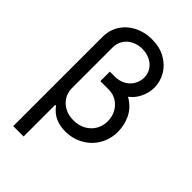

<svg xmlns="http://www.w3.org/2000/svg" viewBox="-270 -810 1102 1102"><g transform="rotate(45 281.0 -259.0)"><path d="M515.6 -203.1Q515.6 -143.6 487.8 -95.2Q460 -46.9 410.2 -18.6Q360.4 9.8 298.8 9.8Q255.9 9.8 220.2 -5.9Q184.6 -21.5 157.2 -58.6L151.4 -55.7V-193.4Q151.4 -159.2 168 -130.9Q184.6 -102.5 215.8 -85.4Q247.1 -68.4 288.1 -68.4Q331.1 -68.4 363.8 -86.9Q396.5 -105.5 414.1 -136.2Q431.6 -167 431.6 -204.1Q431.6 -239.3 416 -269.5Q400.4 -299.8 371.6 -318.4Q342.8 -336.9 305.7 -336.9H238.3V-409.2H307.6Q377 -409.2 423.8 -379.9Q470.7 -350.6 493.2 -303.2Q515.6 -255.9 515.6 -203.1ZM484.4 -530.3Q484.4 -484.4 461.4 -441.4Q438.5 -398.4 392.1 -370.6Q345.7 -342.8 279.3 -342.8H238.3V-414.1H277.3Q315.4 -414.1 343.8 -430.2Q372.1 -446.3 387.2 -473.1Q402.3 -500 402.3 -529.3Q402.3 -560.5 386.2 -585.4Q370.1 -610.4 341.3 -624.5Q312.5 -638.7 278.3 -638.7Q244.1 -638.7 214.8 -624.5Q185.5 -610.4 168.5 -584Q151.4 -557.6 151.4 -524.4V199.2H67.4V-524.4Q67.4 -580.1 94.7 -623.5Q122.1 -667 170.4 -691.9Q218.8 -716.8 278.3 -716.8Q341.8 -716.8 388.2 -690.4Q434.6 -664.1 459.5 -621.1Q484.4 -578.1 484.4 -530.3Z"/></g></svg>

Font: Pretendard Std Variable
Style: Regular
Weight: 400
Designer: Base glyphs from Inter by Rasmus Andersson; Hangeul glyphs from Noto Sans CJK(Source Han Sans) by Jang Soo-young and Kan
Foundry: Kil Hyung-jin
Version: Version 1.309;Glyphs 3.2 (3225)